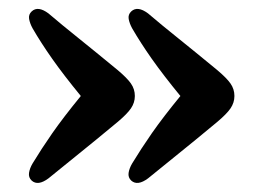

<svg xmlns="http://www.w3.org/2000/svg" viewBox="-20 -458 584 430"><path d="M505 -243Q505 -228 496.2 -215.2Q487.5 -202.5 466 -184.5Q415.5 -142.5 379 -113.2Q342.5 -84 311.5 -58.5Q288 -41 274 -53.5Q266.5 -60.5 268 -70.8Q269.5 -81 276 -92Q295 -123.5 320.2 -159.8Q345.5 -196 384 -243Q345.5 -290 320 -326.2Q294.5 -362.5 276 -394.5Q270 -405.5 268.2 -415.5Q266.5 -425.5 274 -432.5Q288 -445.5 311.5 -428Q342 -402 378.5 -372.8Q415 -343.5 466 -301.5Q487.5 -283.5 496.2 -271Q505 -258.5 505 -243ZM282 -243Q282 -228 273.2 -215.2Q264.5 -202.5 243 -184.5Q192.5 -142.5 156 -113.2Q119.5 -84 88.5 -58.5Q65 -41 51 -53.5Q43.5 -60.5 45 -70.8Q46.5 -81 53 -92Q72 -123.5 97.2 -159.8Q122.5 -196 161 -243Q122.5 -290 97 -326.2Q71.5 -362.5 53 -394.5Q47 -405.5 45.2 -415.5Q43.5 -425.5 51 -432.5Q65 -445.5 88.5 -428Q119 -402 155.5 -372.8Q192 -343.5 243 -301.5Q264.5 -283.5 273.2 -271Q282 -258.5 282 -243Z"/></svg>

Font: Fraunces 72pt SuperSoft SemiBold
Style: Regular
Weight: 600
Version: Version 1.000;[b76b70a41]